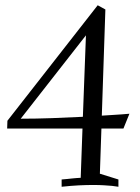

<svg xmlns="http://www.w3.org/2000/svg" viewBox="-20 -713 536 733"><path d="M294.9 -222.2H7.3L8.3 -252L353 -692.9L382.3 -676.8L368.7 -271.5Q392.1 -272.9 411.4 -274.2Q430.7 -275.4 444.8 -276.4Q460.9 -277.8 474.1 -278.8L451.2 -222.2H367.2L361.3 -49.8L432.1 -27.8V0Q421.9 -1.5 407.7 -3.4Q395.5 -4.4 377.4 -5.6Q359.4 -6.8 335.4 -6.8Q311 -6.8 281.2 -5.4Q251.5 -3.9 215.3 0V-27.8Q228 -28.8 237.5 -29.8Q247.1 -30.8 255.4 -31.7Q263.7 -32.7 271.5 -33.2Q279.3 -33.7 288.1 -34.2ZM59.1 -259.8Q116.7 -259.8 178.5 -262Q240.2 -264.2 296.4 -267.1L308.1 -578.1Z"/></svg>

Font: Simonetta
Style: Italic
Weight: 400
Italic angle: -2°
Designer: Gayaneh Bagdasaryan
Foundry: BrownFox
Version: Version 1.001